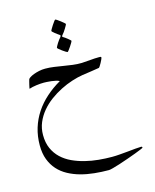

<svg xmlns="http://www.w3.org/2000/svg" viewBox="-114 -484 742 917"><g transform="rotate(-15 257.0 -25.5)"><path d="M492.2 293Q492.2 293.9 480.2 299.1Q468.3 304.2 450 311Q431.6 317.9 409.4 325.7Q387.2 333.5 366.9 340.1Q346.7 346.7 331.1 350.8Q315.4 355 310.1 355Q273.9 355 238.5 351.3Q203.1 347.7 171.1 338.9Q139.2 330.1 111.6 315.2Q84 300.3 64 278.1Q43.9 255.9 32.5 225.8Q21 195.8 21 155.8Q21 110.4 33.2 70.6Q45.4 30.8 67.9 -3.2Q90.3 -37.1 122.1 -65.4Q153.8 -93.8 192.9 -116.2Q187.5 -120.1 176.5 -122.6Q165.5 -125 153.8 -126.5Q142.1 -127.9 131.8 -128.4Q121.6 -128.9 117.2 -128.9Q100.6 -128.9 80.1 -126.2Q59.6 -123.5 43.9 -118.2Q43.9 -120.1 45.2 -126Q46.4 -131.8 48.1 -138.9Q49.8 -146 51.5 -152.6Q53.2 -159.2 54.2 -162.1Q55.2 -166 63 -171.1Q70.8 -176.3 83 -180.9Q95.2 -185.5 110.1 -188.7Q125 -191.9 140.1 -191.9Q162.1 -191.9 184.3 -188.7Q206.5 -185.5 228.5 -181.9Q250.5 -178.2 272.7 -175.3Q294.9 -172.4 316.9 -172.9Q338.4 -173.8 359.9 -176Q381.3 -178.2 401.9 -178.2Q404.8 -178.2 409.4 -178Q414.1 -177.7 414.1 -172.9Q414.1 -170.9 410.6 -163.8Q407.2 -156.7 403.1 -148.9Q398.9 -141.1 394.8 -135Q390.6 -128.9 389.2 -128.9Q372.6 -126 349.4 -122.6Q326.2 -119.1 305.2 -116.2Q280.3 -112.3 251.5 -103Q222.7 -93.8 194.1 -79.3Q165.5 -64.9 139.4 -45.7Q113.3 -26.4 93 -2.2Q72.8 22 60.8 50.5Q48.8 79.1 48.8 111.8Q48.8 149.9 61.5 178.5Q74.2 207 96.2 227.8Q118.2 248.5 147.2 262Q176.3 275.4 208.7 283.4Q241.2 291.5 275.1 294.7Q309.1 297.9 340.8 297.9Q358.9 297.9 379.9 296.1Q400.9 294.4 420.9 292.5Q440.9 290.5 458.3 288.8Q475.6 287.1 486.8 287.1Q492.2 287.1 492.2 293ZM296.9 -287.6Q296.9 -286.1 292.5 -278.6Q288.1 -271 282.5 -262.7Q276.9 -254.4 271.7 -247.6Q266.6 -240.7 264.6 -240.7Q263.2 -240.7 256.1 -245.1Q249 -249.5 241.2 -255.1Q233.4 -260.7 227.1 -266.1Q220.7 -271.5 220.7 -273.4Q220.7 -274.9 223.9 -281Q227.1 -287.1 231.7 -294.4Q236.3 -301.8 241.5 -308.6Q246.6 -315.4 250 -318.8Q251 -320.3 252.4 -323.7Q253.9 -327.1 251 -328.6Q246.6 -331.5 240.5 -335.9Q234.4 -340.3 228.8 -344.7Q223.1 -349.1 219.5 -352.8Q215.8 -356.4 215.8 -357.4Q215.8 -359.4 220.2 -367.2Q224.6 -375 230.2 -383.5Q235.8 -392.1 241 -398.9Q246.1 -405.8 247.6 -405.8Q250 -405.8 257.3 -400.9Q264.6 -396 272.2 -390.1Q279.8 -384.3 285.9 -378.9Q292 -373.5 292 -372.6Q292 -371.1 288.8 -365.2Q285.6 -359.4 281.2 -352.1Q276.9 -344.7 272 -337.9Q267.1 -331.1 263.7 -327.6Q262.2 -326.2 259.8 -322.5Q257.3 -318.8 260.7 -316.4Q265.1 -314 271.5 -309.6Q277.8 -305.2 283.4 -300.5Q289.1 -295.9 293 -292.2Q296.9 -288.6 296.9 -287.6Z"/></g></svg>

Font: Scheherazade Urdu
Style: Regular
Weight: 400
Designer: SIL International
Foundry: SIL International
Version: Version 1.005 (build 117/117)